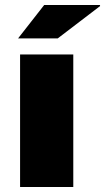

<svg xmlns="http://www.w3.org/2000/svg" viewBox="-20 -745 419 765"><path d="M60 0V-528H272V0ZM52 -592 156 -725H378L379 -721L210 -592Z"/></svg>

Font: Archivo SemiBold SemiExpanded Black
Style: Regular
Weight: 900
Width: 6
Version: Version 2.001